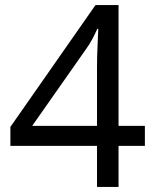

<svg xmlns="http://www.w3.org/2000/svg" viewBox="-20 -738 612 758"><path d="M552 -162H448V0H363V-162H21V-237L357 -718H448V-241H552ZM363 -466Q363 -518 365 -554.5Q367 -591 368 -624H364Q356 -605 344 -583Q332 -561 321 -546L107 -241H363Z"/></svg>

Font: Noto Sans Linear A
Style: Regular
Weight: 400
Designer: Monotype Design Team
Foundry: Monotype Imaging Inc.
Version: Version 2.002; ttfautohint (v1.8.4.7-5d5b)